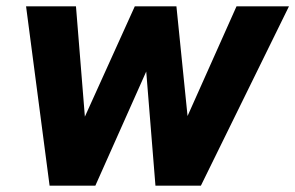

<svg xmlns="http://www.w3.org/2000/svg" viewBox="-20 -584 929 604"><path d="M280 0H136L62 -564H219L247 -217L404 -564H535L570 -219L724 -564H889L612 0H469L440 -359Z"/></svg>

Font: Open Sauce One ExtraBold Italic
Style: Regular
Weight: 800
Italic angle: -10°
Designer: Alfredo Marco Pradil
Foundry: Creative Sauce Fz LLC
Version: Version 1.477